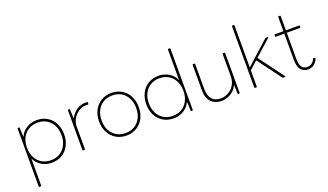

<svg xmlns="http://www.w3.org/2000/svg" viewBox="-85 -1351 3704 2170"><g transform="rotate(-20 1767.5 -266.0)"><path d="M96 218Q88 218 88 210V-484Q88 -492 96 -492H105Q113 -492 113 -484L118 -374Q141 -432 197 -467Q253 -502 319 -502Q393 -502 447 -469Q501 -436 530.5 -378Q560 -320 560 -246Q560 -172 530.5 -114Q501 -56 447 -23Q393 10 319 10Q253 10 197 -24.5Q141 -59 118 -117V210Q118 218 110 218ZM321 -20Q383 -20 429.5 -48Q476 -76 502.5 -127Q529 -178 529 -246Q529 -314 502.5 -365Q476 -416 429.5 -444Q383 -472 321 -472Q260 -472 213 -444Q166 -416 139.5 -365Q113 -314 113 -246Q113 -178 139.5 -127Q166 -76 213 -48Q260 -20 321 -20Z M701 0Q693 0 693 -8V-484Q693 -492 701 -492H710Q718 -492 718 -484L723 -375Q751 -432 799 -465.5Q847 -499 909 -499Q923 -499 928 -498Q935 -497 935 -490V-476Q935 -466 927 -468Q921 -469 906 -469Q858 -469 816.5 -442.5Q775 -416 749 -373Q723 -330 723 -280V-8Q723 0 715 0Z M1219 10Q1147 10 1093.5 -23.5Q1040 -57 1010 -115Q980 -173 980 -246Q980 -320 1010 -377.5Q1040 -435 1093.5 -468.5Q1147 -502 1219 -502Q1291 -502 1345 -468.5Q1399 -435 1428.5 -377.5Q1458 -320 1458 -246Q1458 -173 1428.5 -115Q1399 -57 1345 -23.5Q1291 10 1219 10ZM1219 -20Q1281 -20 1327.5 -48Q1374 -76 1400.5 -127Q1427 -178 1427 -246Q1427 -314 1400.5 -365Q1374 -416 1327.5 -444Q1281 -472 1219 -472Q1158 -472 1111 -444Q1064 -416 1037.5 -365Q1011 -314 1011 -246Q1011 -178 1037.5 -127Q1064 -76 1111 -48Q1158 -20 1219 -20Z M1789 10Q1716 10 1661.5 -23Q1607 -56 1577.5 -114Q1548 -172 1548 -246Q1548 -320 1577.5 -378Q1607 -436 1661.5 -469Q1716 -502 1789 -502Q1855 -502 1911 -467.5Q1967 -433 1990 -375V-742Q1990 -750 1998 -750H2012Q2020 -750 2020 -742V-8Q2020 0 2012 0H2003Q1995 0 1995 -8L1990 -118Q1967 -60 1911 -25Q1855 10 1789 10ZM1787 -20Q1849 -20 1895.5 -48Q1942 -76 1968.5 -127Q1995 -178 1995 -246Q1995 -314 1968.5 -365Q1942 -416 1895.5 -444Q1849 -472 1787 -472Q1726 -472 1679 -444Q1632 -416 1605.5 -365Q1579 -314 1579 -246Q1579 -178 1605.5 -127Q1632 -76 1679 -48Q1726 -20 1787 -20Z M2364 10Q2285 10 2239 -39Q2193 -88 2193 -173V-484Q2193 -492 2201 -492H2215Q2223 -492 2223 -484V-187Q2223 -106 2258.5 -63Q2294 -20 2367 -20Q2397 -20 2429.5 -32Q2462 -44 2490 -68.5Q2518 -93 2536 -131Q2554 -169 2554 -222V-484Q2554 -492 2562 -492H2576Q2584 -492 2584 -484V-8Q2584 0 2576 0H2567Q2559 0 2559 -8L2555 -115Q2538 -74 2507 -46Q2476 -18 2438 -4Q2400 10 2364 10Z M2768 0Q2760 0 2760 -8V-742Q2760 -750 2768 -750H2782Q2790 -750 2790 -742V-237L3068 -488Q3072 -492 3078 -492H3097Q3102 -492 3103.5 -489Q3105 -486 3101 -482L2908 -309L3130 -10Q3137 0 3125 0H3106Q3099 0 3096 -5L2885 -288L2790 -203V-8Q2790 0 2782 0Z M3405 10Q3353 10 3320 -26.5Q3287 -63 3287 -149V-463H3186Q3178 -463 3178 -471V-484Q3178 -492 3186 -492H3287V-662Q3287 -670 3295 -670H3309Q3317 -670 3317 -662V-492H3474Q3482 -492 3482 -484V-471Q3482 -463 3474 -463H3317V-154Q3317 -82 3339 -51Q3361 -20 3405 -20Q3434 -20 3457.5 -36Q3481 -52 3497 -87Q3500 -93 3507 -91L3518 -87Q3526 -84 3522 -75Q3502 -30 3472 -10Q3442 10 3405 10Z"/></g></svg>

Font: LINE Seed Sans Thin
Style: Regular
Weight: 250
Designer: LINE VX Design & Dalton Maag Ltd & Sandoll Inc
Foundry: Dalton Maag Ltd
Version: Version 1.003